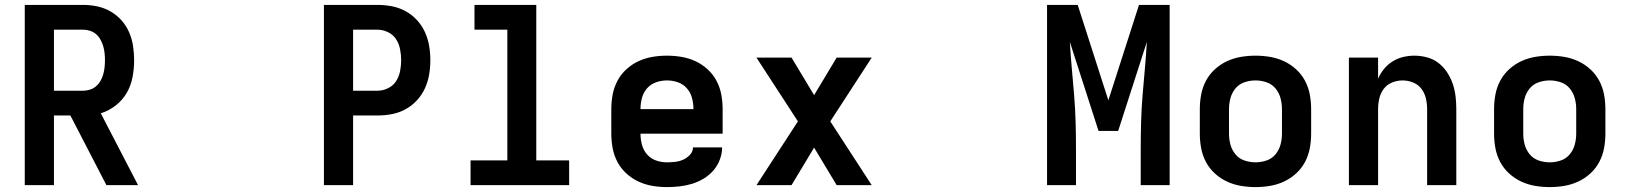

<svg xmlns="http://www.w3.org/2000/svg" viewBox="-20 -755 6640 783"><path d="M200 0H81V-735H319Q348 -735 376.5 -729Q405 -723 430.5 -708.5Q456 -694 475.5 -672Q495 -650 506.5 -623.5Q518 -597 522.5 -568Q527 -539 527 -509Q527 -475 520.5 -440.5Q514 -406 497 -376.5Q480 -347 452 -325Q424 -303 391 -293L543 0H414L267 -284H200ZM200 -385H319Q333 -385 347 -389.5Q361 -394 372 -403.5Q383 -413 390 -425.5Q397 -438 401 -452Q405 -466 406.5 -480.5Q408 -495 408 -509Q408 -524 406.5 -538.5Q405 -553 401 -566.5Q397 -580 390 -593Q383 -606 372 -615.5Q361 -625 347 -629.5Q333 -634 319 -634H200Z M1301 0V-735H1519Q1549 -735 1578 -729.5Q1607 -724 1633 -710Q1659 -696 1679.5 -674Q1700 -652 1712.5 -625Q1725 -598 1730 -568.5Q1735 -539 1735 -509Q1735 -480 1730 -450.5Q1725 -421 1712.5 -394Q1700 -367 1679.5 -345Q1659 -323 1633 -309Q1607 -295 1578 -289.5Q1549 -284 1519 -284H1420V0ZM1519 -385Q1541 -385 1562 -395Q1583 -405 1595 -423.5Q1607 -442 1611.5 -464.5Q1616 -487 1616 -509Q1616 -532 1611.5 -554.5Q1607 -577 1595 -595.5Q1583 -614 1562 -624Q1541 -634 1519 -634H1420V-385Z M1899 0V-101H2049V-634H1915V-735H2167V-101H2301V0Z M2700 8Q2670 8 2640.5 3Q2611 -2 2584 -14.5Q2557 -27 2534.5 -47.5Q2512 -68 2498 -94.5Q2484 -121 2478.5 -150.5Q2473 -180 2473 -210V-310Q2473 -340 2478.5 -369.5Q2484 -399 2498 -425.5Q2512 -452 2534.5 -472.5Q2557 -493 2584 -505.5Q2611 -518 2640.5 -523Q2670 -528 2700 -528Q2730 -528 2759.5 -523Q2789 -518 2816 -505.5Q2843 -493 2865.5 -472.5Q2888 -452 2902 -425.5Q2916 -399 2921.5 -369.5Q2927 -340 2927 -310V-210H2592Q2592 -187 2598 -164.5Q2604 -142 2619 -125Q2634 -108 2655.5 -100.5Q2677 -93 2700 -93Q2717 -93 2734 -95Q2751 -97 2766.5 -104Q2782 -111 2794 -124Q2806 -137 2806 -154H2925Q2925 -129 2915.5 -104Q2906 -79 2889 -59.5Q2872 -40 2849.5 -26.5Q2827 -13 2802.5 -5.5Q2778 2 2752 5Q2726 8 2700 8ZM2592 -310H2808Q2808 -333 2802 -355.5Q2796 -378 2781 -395Q2766 -412 2744.5 -419.5Q2723 -427 2700 -427Q2677 -427 2655.5 -419.5Q2634 -412 2619 -395Q2604 -378 2598 -355.5Q2592 -333 2592 -310Z M3065 0 3234 -260 3065 -520H3208L3300 -367L3392 -520H3535L3366 -260L3535 0H3392L3300 -153L3208 0Z M4250 0V-735H4375L4500 -346L4625 -735H4750V0H4632V-147Q4632 -202 4633.5 -256.5Q4635 -311 4639.5 -366Q4644 -421 4649 -475.5Q4654 -530 4657 -584L4540 -221H4460L4343 -584Q4346 -530 4351 -475.5Q4356 -421 4360.5 -366Q4365 -311 4366.5 -256.5Q4368 -202 4368 -147V0Z M5100 8Q5070 8 5040.5 3Q5011 -2 4984 -14.5Q4957 -27 4934.5 -47.5Q4912 -68 4898 -94.5Q4884 -121 4878.5 -150.5Q4873 -180 4873 -210V-310Q4873 -340 4878.5 -369.5Q4884 -399 4898 -425.5Q4912 -452 4934.5 -472.5Q4957 -493 4984 -505.5Q5011 -518 5040.5 -523Q5070 -528 5100 -528Q5130 -528 5159.5 -523Q5189 -518 5216 -505.5Q5243 -493 5265.5 -472.5Q5288 -452 5302 -425.5Q5316 -399 5321.5 -369.5Q5327 -340 5327 -310V-210Q5327 -180 5321.5 -150.5Q5316 -121 5302 -94.5Q5288 -68 5265.5 -47.5Q5243 -27 5216 -14.5Q5189 -2 5159.5 3Q5130 8 5100 8ZM5100 -93Q5123 -93 5145 -100.5Q5167 -108 5181.5 -125.5Q5196 -143 5202 -165Q5208 -187 5208 -210V-310Q5208 -333 5202 -355Q5196 -377 5181.5 -394.5Q5167 -412 5145 -419.5Q5123 -427 5100 -427Q5077 -427 5055 -419.5Q5033 -412 5018.5 -394.5Q5004 -377 4998 -355Q4992 -333 4992 -310V-210Q4992 -187 4998 -165Q5004 -143 5018.5 -125.5Q5033 -108 5055 -100.5Q5077 -93 5100 -93Z M5481 0V-520H5600V-434Q5609 -455 5624 -473.5Q5639 -492 5659 -504.5Q5679 -517 5702 -522.5Q5725 -528 5748 -528Q5774 -528 5800 -521Q5826 -514 5846.5 -498Q5867 -482 5881.5 -460Q5896 -438 5904.5 -413Q5913 -388 5916 -362Q5919 -336 5919 -310V0H5800V-310Q5800 -332 5795 -353.5Q5790 -375 5777 -392.5Q5764 -410 5743 -418.5Q5722 -427 5700 -427Q5678 -427 5657 -418.5Q5636 -410 5623 -392.5Q5610 -375 5605 -353.5Q5600 -332 5600 -310V0Z M6300 8Q6270 8 6240.5 3Q6211 -2 6184 -14.5Q6157 -27 6134.5 -47.5Q6112 -68 6098 -94.5Q6084 -121 6078.5 -150.5Q6073 -180 6073 -210V-310Q6073 -340 6078.5 -369.5Q6084 -399 6098 -425.5Q6112 -452 6134.5 -472.5Q6157 -493 6184 -505.5Q6211 -518 6240.5 -523Q6270 -528 6300 -528Q6330 -528 6359.5 -523Q6389 -518 6416 -505.5Q6443 -493 6465.5 -472.5Q6488 -452 6502 -425.5Q6516 -399 6521.5 -369.5Q6527 -340 6527 -310V-210Q6527 -180 6521.5 -150.5Q6516 -121 6502 -94.5Q6488 -68 6465.5 -47.5Q6443 -27 6416 -14.5Q6389 -2 6359.5 3Q6330 8 6300 8ZM6300 -93Q6323 -93 6345 -100.5Q6367 -108 6381.5 -125.5Q6396 -143 6402 -165Q6408 -187 6408 -210V-310Q6408 -333 6402 -355Q6396 -377 6381.5 -394.5Q6367 -412 6345 -419.5Q6323 -427 6300 -427Q6277 -427 6255 -419.5Q6233 -412 6218.5 -394.5Q6204 -377 6198 -355Q6192 -333 6192 -310V-210Q6192 -187 6198 -165Q6204 -143 6218.5 -125.5Q6233 -108 6255 -100.5Q6277 -93 6300 -93Z"/></svg>

Font: R Plex Mono
Style: Bold
Weight: 700
Monospace: yes
Designer: Belleve Invis
Foundry: Belleve Invis
Version: Version 31.8.0